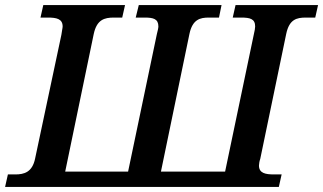

<svg xmlns="http://www.w3.org/2000/svg" viewBox="-34 -734 1269 754"><path d="M-14 0H1061L1072 -49H1042C1008 -49 983 -54 983 -84C983 -90 985 -102 988 -110L1090 -601C1102 -658 1131 -665 1167 -665H1204L1215 -714H891L880 -665H913C948 -665 968 -660 968 -630C968 -624 966 -612 963 -600L850 -60H598L710 -601C722 -658 752 -665 786 -665H826L836 -714H511L499 -665H534C568 -665 588 -660 588 -630C588 -624 585 -612 582 -600L469 -60H222L334 -600C346 -657 376 -665 413 -665H446L457 -714H136L125 -665H154C188 -665 212 -660 212 -630C212 -624 209 -613 207 -597L104 -112C93 -57 60 -49 26 -49H-3Z"/></svg>

Font: Noto Serif Semi
Style: Italic
Weight: 600
Italic angle: -12°
Designer: Monotype Design Team
Foundry: Monotype Imaging Inc.
Version: Version 1.901